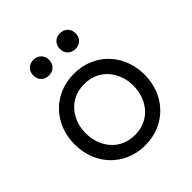

<svg xmlns="http://www.w3.org/2000/svg" viewBox="-197 -851 1002 1002"><g transform="rotate(-45 304.0 -350.5)"><path d="M304 14Q247 14 200 -6Q153 -26 118.5 -61.5Q84 -97 65 -145.5Q46 -194 46 -250Q46 -306 65 -354.5Q84 -403 118.5 -438.5Q153 -474 200 -494Q247 -514 304 -514Q361 -514 408 -494Q455 -474 489.5 -438.5Q524 -403 543 -354.5Q562 -306 562 -250Q562 -194 543 -145.5Q524 -97 489.5 -61.5Q455 -26 408 -6Q361 14 304 14ZM304 -62Q343 -62 375.5 -76Q408 -90 431 -115.5Q454 -141 467 -175.5Q480 -210 480 -250Q480 -291 467 -325Q454 -359 431 -384.5Q408 -410 375.5 -424Q343 -438 304 -438Q265 -438 232.5 -424Q200 -410 177 -384.5Q154 -359 141 -325Q128 -291 128 -250Q128 -210 141 -175.5Q154 -141 177 -115.5Q200 -90 232.5 -76Q265 -62 304 -62ZM206 -599Q181 -599 164.5 -615Q148 -631 148 -657Q148 -683 164.5 -699Q181 -715 206 -715Q231 -715 247.5 -699Q264 -683 264 -657Q264 -631 247.5 -615Q231 -599 206 -599ZM402 -599Q377 -599 360.5 -615Q344 -631 344 -657Q344 -683 360.5 -699Q377 -715 402 -715Q427 -715 443.5 -699Q460 -683 460 -657Q460 -631 443.5 -615Q427 -599 402 -599Z"/></g></svg>

Font: NT Somic
Style: Regular
Weight: 400
Designer: Ravid Balaliev — lead type designer, mastering
Michael Voronin — secret advisor, marketing
Ivan Kovalenko — best boy
Foundry: NT Type
Version: Version 0.7